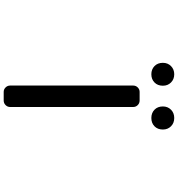

<svg xmlns="http://www.w3.org/2000/svg" viewBox="18 -982 964 1040"><g transform="rotate(90 500.0 -462.0)"><path d="M477.5 0Q463.9 0 453.6 -10.3Q443.4 -20.5 443.4 -35.2V-701.2Q443.4 -715.8 453.6 -726.1Q463.9 -736.3 477.5 -736.3H524.4Q539.1 -736.3 549.3 -726.1Q559.6 -715.8 559.6 -701.2V-35.2Q559.6 -20.5 549.3 -10.3Q539.1 0 524.4 0ZM320.3 -862.3Q320.3 -888.7 337.9 -906.2Q355.5 -923.8 382.3 -923.8Q409.2 -923.8 426.8 -906.2Q444.3 -888.7 444.3 -862.3Q444.3 -834 426.8 -816.9Q409.2 -799.8 382.3 -799.8Q355.5 -799.8 337.9 -816.9Q320.3 -834 320.3 -862.3ZM619.1 -799.8Q591.8 -799.8 574.2 -816.9Q556.6 -834 556.6 -862.3Q556.6 -888.7 574.2 -906.2Q591.8 -923.8 619.1 -923.8Q646.5 -923.8 664.1 -906.2Q681.6 -888.7 681.6 -862.3Q681.6 -834 664.1 -816.9Q646.5 -799.8 619.1 -799.8Z"/></g></svg>

Font: Gen Jyuu Gothic L Monospace Medium
Style: Regular
Weight: 500
Designer: [Source Han Sans]
Ryoko NISHIZUKA  (kana & ideographs); Paul D. Hunt (Latin, Greek & Cyrillic); Wenlong ZHANG  (bopomofo
Version: Version 1.002.20150607